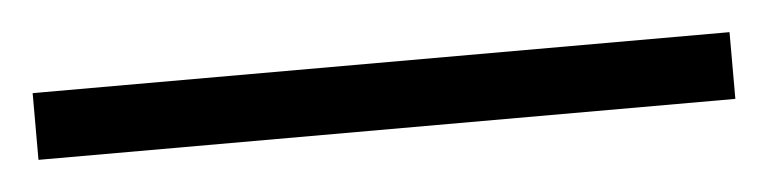

<svg xmlns="http://www.w3.org/2000/svg" viewBox="-58 46 515 129"><g transform="rotate(-5 200.0 110.5)"><path d="M-35 88H435V133H-35Z"/></g></svg>

Font: Tiro Devanagari Hindi
Style: Regular
Weight: 400
Designer: Devanagari: John Hudson & Fiona Ross. Latin: John Hudson.
Foundry: Tiro Typeworks Ltd.
Version: Version 1.52